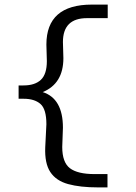

<svg xmlns="http://www.w3.org/2000/svg" viewBox="-20 -721 590 836"><path d="M408 95Q329 95 276.5 80.5Q224 66 199 28Q174 -10 177 -80L182 -180Q182 -246 156 -268.5Q130 -291 83 -291H61V-349H82Q132 -349 158 -373.5Q184 -398 184 -455L182 -527Q182 -701 380 -701H449V-642H359Q254 -642 254 -538L256 -468Q256 -357 166 -320Q254 -292 254 -165L251 -81Q251 -14 284.5 11.5Q318 37 392 37H448V95Z"/></svg>

Font: Inconsolata SemiExpanded
Style: Regular
Weight: 400
Width: 6
Monospace: yes
Designer: Raph Levien, Cyreal, Brenton Simpson
Foundry: Raph Levien, Cyreal, Google
Version: Version 3.000; ttfautohint (v1.8.2.53-6de2)